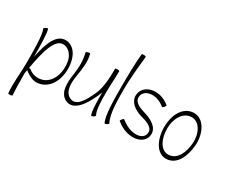

<svg xmlns="http://www.w3.org/2000/svg" viewBox="-154 -1278 2360 1995"><g transform="rotate(30 1026.0 -280.0)"><path d="M42 -521C71 -470 71 -266 71 -133C71 -8 53 117 64 242C64 246 76 249 90 248C103 247 114 242 114 238C109 177 107 74 107 -24C109 -36 111 -50 114 -65C159 -27 221 4 271 -2C423 -15 499 -187 469 -359C455 -437 414 -513 338 -531C200 -561 144 -404 106 -220C106 -355 103 -516 86 -546C83 -550 72 -547 60 -540C48 -533 40 -525 42 -521ZM136 -92C131 -96 124 -95 119 -91C155 -294 203 -508 324 -483C384 -470 424 -414 434 -352C460 -209 397 -64 270 -51C221 -46 173 -60 136 -92Z M970 -13C941 -63 940 -180 940 -267C940 -356 948 -444 948 -533C948 -538 937 -541 923 -541C909 -541 898 -538 898 -533C898 -426 893 -308 853 -219C803 -108 739 12 648 -34C572 -72 574 -174 588 -264C603 -356 619 -452 595 -540C594 -544 582 -544 569 -541C556 -537 546 -531 547 -527C569 -443 567 -355 554 -270C537 -161 531 -39 622 9C732 66 826 -69 886 -207C893 -224 900 -240 905 -257C905 -171 906 -24 926 12C929 16 940 14 952 7C964 0 972 -9 970 -13Z M1062 -802C1050 -694 1048 -534 1048 -400C1048 -259 1049 -54 1087 12C1089 16 1101 14 1113 7C1125 0 1132 -9 1130 -13C1084 -94 1083 -267 1083 -400C1083 -508 1098 -666 1112 -798C1113 -802 1102 -807 1088 -808C1074 -809 1063 -806 1062 -802Z M1211 -88C1362 40 1560 3 1565 -132C1567 -216 1482 -264 1397 -290C1330 -308 1257 -337 1257 -398C1257 -497 1404 -530 1518 -434C1522 -431 1532 -438 1541 -448C1549 -459 1554 -470 1551 -472C1412 -589 1225 -535 1222 -402C1220 -321 1295 -268 1377 -243C1448 -224 1530 -198 1529 -135C1528 -32 1370 -19 1243 -126C1240 -129 1230 -122 1221 -112C1212 -101 1208 -90 1211 -88Z M1832 12C1954 4 2009 -132 2019 -265C2029 -412 1955 -555 1829 -546C1705 -537 1642 -402 1642 -267C1642 -122 1708 21 1832 12ZM1677 -267C1677 -378 1731 -489 1832 -496C1934 -503 1992 -387 1984 -268C1976 -158 1930 -44 1829 -37C1728 -30 1677 -148 1677 -267Z"/></g></svg>

Font: Nupuram Condensed Thin
Style: Regular
Weight: 100
Width: 3
Designer: Santhosh Thottingal (santhosh.thottingal@gmail.com)
Foundry: SMC
Version: Version 1.000